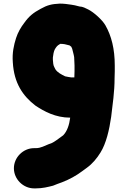

<svg xmlns="http://www.w3.org/2000/svg" viewBox="-20 -785 705 1064"><path d="M393 -422V-390C393 -379.3 392.7 -368 392 -356H375C368.7 -356.8 349.3 -359.9 341 -362C320.6 -372.2 299.4 -382.3 287 -401L281 -413C274.7 -423.5 274.3 -438.3 273 -454V-466C274.6 -482.2 277.7 -499.5 284 -512C291.6 -524.2 297 -533 311 -540L313 -542C334.3 -542 343.2 -539.3 363 -534C363.7 -533.3 364.7 -533 366 -533C368 -531 371 -528.7 375 -526C376.4 -521.7 378.7 -518.8 380 -515C383.2 -500.5 388.7 -483.9 391 -468C391 -453.9 393 -436.8 393 -422ZM57 147.5C57 207.9 108.5 259 169 259H178C216.5 259 245.6 251.1 274 244C289 238.6 307.3 230 324 225C365.2 209 401.9 188.8 435 164L461 145C491.8 122.8 516.8 93.1 537 60C568.1 10.6 585.8 -65.6 596 -137C604 -205.9 615 -275.2 615 -353C615.7 -365.7 616 -378 616 -390V-422C616 -514.2 597.5 -586.4 564 -645C547 -674.5 500.4 -716.8 469 -732.5C456.6 -738.7 437.8 -749 421 -749C401.7 -754.3 386.3 -757.7 375 -759C356 -761.9 333.9 -765 312 -765C265.6 -762.8 242.4 -756.8 205 -736C164.4 -714.4 139.7 -693.9 115 -659C95.9 -634.5 79 -605.2 69 -574C56.6 -535.1 46.9 -491.3 51 -440C57.4 -324.2 107.1 -253 176 -200C224.7 -167.5 287.7 -133 369 -133C363.9 -92.4 351.8 -56.8 330 -35L304 -16C288.4 -4.7 270.6 8.8 250 14C227.2 22.5 207 36 178 36H169C108.5 36 57 87.1 57 147.5Z"/></svg>

Font: Smoothie
Style: Blk
Weight: 900
Foundry: Cannot Into Space Fonts
Version: Version 0.8